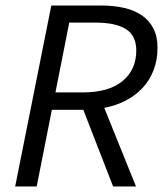

<svg xmlns="http://www.w3.org/2000/svg" viewBox="-20 -676 595 696"><path d="M280 -341Q374 -341 424 -382Q474 -423 474 -493Q474 -547 436.5 -570.5Q399 -594 327 -594H231L181 -341ZM346 -656Q392 -656 429.5 -647.5Q467 -639 494 -620.5Q521 -602 536 -573Q551 -544 551 -503Q551 -458 536.5 -421Q522 -384 496 -356.5Q470 -329 435 -311Q400 -293 358 -285L473 0H390L282 -278H168L113 0H35L166 -656Z"/></svg>

Font: mr_Source Sans Pro
Style: Italic
Weight: 400
Italic angle: -11°
Designer: Paul D. Hunt
Foundry: Adobe Systems Incorporated
Version: Version 1.036;July 10, 2024;FontCreator 11.5.0.2430 64-bit